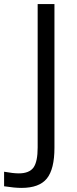

<svg xmlns="http://www.w3.org/2000/svg" viewBox="-25 -732 374 938"><path d="M-5 107Q18 111 35.5 113Q53 115 67 115Q118 115 139 86Q159 57 159 -11V-712H241V-10Q241 94 204 140Q167 186 80 186Q63 186 42 184Q21 182 -5 178Z"/></svg>

Font: PRinguin Sans
Style: Regular
Weight: 400
Designer: Vernon Adams
Foundry: Vernon Adams
Version: ""